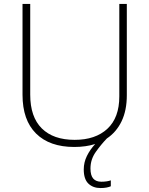

<svg xmlns="http://www.w3.org/2000/svg" viewBox="-20 -734 756 972"><path d="M438 119Q438 154 452 170Q466 186 493 186Q508 186 520.5 184Q533 182 541 179V209Q532 213 519 215.5Q506 218 489 218Q451 218 427.5 195.5Q404 173 404 124Q404 88 420 55.5Q436 23 462 -5Q415 10 356 10Q231 10 162.5 -58Q94 -126 94 -254V-714H133V-255Q133 -142 191.5 -84Q250 -26 358 -26Q463 -26 523.5 -82Q584 -138 584 -246V-714H622V-252Q622 -175 595.5 -120Q569 -65 521 -33Q492 -3 465 35Q438 73 438 119Z"/></svg>

Font: Noto Sans ExtraLight
Style: Regular
Weight: 200
Designer: Monotype Design Team
Foundry: Monotype Imaging Inc.
Version: Version 2.007